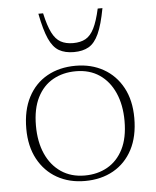

<svg xmlns="http://www.w3.org/2000/svg" viewBox="-51 -734 640 788"><g transform="rotate(-5 269.0 -340.0)"><path d="M268.5 -12.5Q321.5 -12.5 362.5 -35.8Q403.5 -59 427 -105.2Q450.5 -151.5 450.5 -221.5Q450.5 -287.5 428.5 -337.2Q406.5 -387 366 -414.5Q325.5 -442 269 -442Q216 -442 174.8 -419Q133.5 -396 110 -349.5Q86.5 -303 86.5 -233.5Q86.5 -167 108.5 -117.5Q130.5 -68 171.5 -40.2Q212.5 -12.5 268.5 -12.5ZM267.5 10Q203 10 153 -18.2Q103 -46.5 74.5 -99.2Q46 -152 46 -224.5Q46 -300.5 74 -354.2Q102 -408 152.5 -436.2Q203 -464.5 270 -464.5Q334.5 -464.5 384.5 -436.2Q434.5 -408 463 -355.5Q491.5 -303 491.5 -230Q491.5 -154 463.5 -100.5Q435.5 -47 385 -18.5Q334.5 10 267.5 10ZM268.5 -558Q299 -558 319.8 -569.5Q340.5 -581 355 -609.8Q369.5 -638.5 381 -690.5H400.5Q388 -623 371.2 -586.2Q354.5 -549.5 329.8 -535.2Q305 -521 268.5 -521Q232 -521 207.2 -535.2Q182.5 -549.5 166 -586.2Q149.5 -623 136.5 -690.5H156Q167.5 -638.5 182 -609.8Q196.5 -581 217.5 -569.5Q238.5 -558 268.5 -558Z"/></g></svg>

Font: Newsreader ExtraLight
Style: Regular
Weight: 250
Designer: Hugues Gentile
Foundry: Production Type
Version: Version 1.003